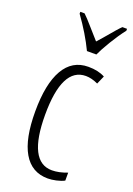

<svg xmlns="http://www.w3.org/2000/svg" viewBox="-149 -822 613 888"><g transform="rotate(20 157.5 -378.0)"><path d="M315.4 -766.1V-756.8Q288.1 -721.7 260.7 -676.3Q234.4 -632.3 222.7 -606H176.3Q141.6 -678.7 85.4 -756.8V-766.1H106.4Q124 -749.5 151.4 -717.8Q165.5 -701.2 200.7 -662.1L224.6 -689Q278.8 -753.9 292.5 -766.1ZM207 9.8Q127.4 9.8 86.9 -59.6Q46.9 -127.9 46.9 -262.2Q46.9 -397.5 87.9 -468.8Q128.9 -540 208 -540Q257.3 -540 290 -522L272 -481Q239.7 -496.1 211.9 -496.1Q95.2 -496.1 95.2 -263.2Q95.2 -32.2 211.9 -32.2Q246.1 -32.2 287.1 -47.9V-8.8Q272 -0.5 247.6 4.9Q225.1 9.8 207 9.8Z"/></g></svg>

Font: Germano
Style: Regular
Weight: 300
Width: 3
Foundry: Ascender Corporation
Version: Version 1.10; ttfautohint (v1.5)